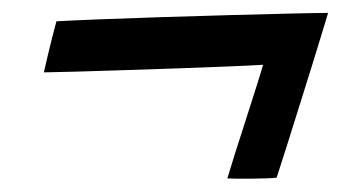

<svg xmlns="http://www.w3.org/2000/svg" viewBox="-20 -419 540 294"><path d="M482.4 -399.2Q480.3 -392.4 474.3 -372.5Q468.4 -352.5 459.6 -324.5Q450.8 -296.5 440.9 -264.7Q431.1 -232.8 421.3 -202.2Q411.6 -171.7 403.6 -146.9Q397.8 -146.2 387.4 -145.9Q377 -145.6 365.2 -145.4Q353.5 -145.2 343.5 -145.4Q333.5 -145.6 328.1 -145.8Q332.3 -160 340 -184.4Q347.8 -208.8 356.5 -235.8Q365.2 -262.8 372.4 -285.7Q379.7 -308.6 382.9 -319.8Q365.1 -318.7 330.7 -317.3Q296.2 -315.9 254.4 -314.4Q212.5 -312.9 170.9 -311.6Q129.2 -310.2 96.2 -309.3Q63.1 -308.4 47.2 -308.2Q49.4 -318.6 52.8 -332.6Q56.1 -346.7 59.8 -361.2Q63.6 -375.7 66.4 -386.4Q87.4 -387.6 130 -389.3Q172.6 -390.9 225.2 -392.7Q277.8 -394.4 329.8 -395.8Q381.9 -397.3 423 -398.2Q464.1 -399.2 482.4 -399.2Z"/></svg>

Font: Grandstander Thin
Style: Italic
Weight: 100
Italic angle: -15°
Designer: Tyler Finck
Foundry: Etcetera Type Co
Version: Version 1.200